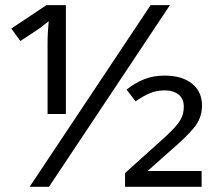

<svg xmlns="http://www.w3.org/2000/svg" viewBox="-20 -717 841 737"><path d="M168 0H93.8L558.1 -697.3H632.3ZM162.6 -279.3V-548.8Q162.6 -573.7 163.8 -594.5Q165 -615.2 167 -635.7Q156.2 -627 143.1 -616.7Q129.9 -606.4 116.2 -597.7L58.1 -559.6L23.4 -607.4L158.2 -697.3H232.9V-279.3ZM753.9 0H460V-52.7L581.5 -162.1Q625 -200.2 647.5 -224.4Q669.9 -248.5 677.7 -267.1Q685.5 -285.6 685.5 -307.6Q685.5 -338.4 665.3 -354.2Q645 -370.1 612.3 -370.1Q580.1 -370.1 554 -358.6Q527.8 -347.2 500.5 -328.1L465.8 -373Q496.1 -397.5 531.7 -412.1Q567.4 -426.8 611.8 -426.8Q678.7 -426.8 717 -396Q755.4 -365.2 755.4 -311.5Q755.4 -263.2 723.4 -225.1Q691.4 -187 630.9 -135.7L546.4 -60.5H753.9Z"/></svg>

Font: Lunasima
Style: Regular
Weight: 400
Designer: The DocRepair Project, Monotype Design Team
Foundry: Google
Version: Version 2.009